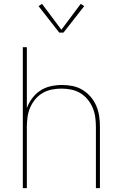

<svg xmlns="http://www.w3.org/2000/svg" viewBox="-20 -981 640 1001"><path d="M99 0V-735H120V-417Q130 -445 148 -469Q166 -493 190.5 -509Q215 -525 244.5 -531.5Q274 -538 303 -538Q331 -538 358.5 -532.5Q386 -527 410 -512.5Q434 -498 452.5 -476.5Q471 -455 482 -429Q493 -403 497 -375.5Q501 -348 501 -320V0H480V-320Q480 -345 476.5 -370.5Q473 -396 463 -419.5Q453 -443 436.5 -463Q420 -483 398 -496Q376 -509 350.5 -514Q325 -519 300 -519Q275 -519 249.5 -514Q224 -509 202 -496Q180 -483 163.5 -463Q147 -443 137 -419.5Q127 -396 123.5 -370.5Q120 -345 120 -320V0ZM289 -811 181 -949 199 -961 300 -826 401 -961 419 -949 311 -811Z"/></svg>

Font: Iosevka Curly Thin Extended
Style: Regular
Weight: 100
Width: 7
Monospace: yes
Designer: Belleve Invis
Foundry: Belleve Invis
Version: Version 11.1.0; ttfautohint (v1.8.3)